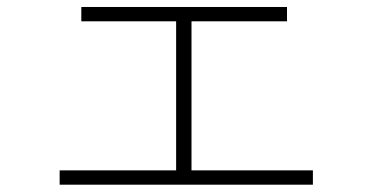

<svg xmlns="http://www.w3.org/2000/svg" viewBox="-20 -624 1040 536"><path d="M146.5 -108.4V-148.4H471.7V-564.5H207V-604.5H781.2V-564.5H514.6V-148.4H853.5V-108.4Z"/></svg>

Font: Gothic A1 ExtraLight
Style: Regular
Weight: 275
Designer: HanYang I&C Co.,Ltd.
Foundry: HanYang I&C Co.,Ltd.
Version: Version 2.50